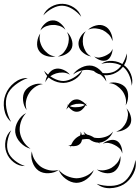

<svg xmlns="http://www.w3.org/2000/svg" viewBox="-90 -906 733 1007"><path d="M441 -571Q466 -589 499.5 -586.5Q533 -584 558 -566Q584 -548 596.5 -517Q609 -486 601 -456Q599 -487 586 -515Q573 -543 552 -558Q532 -572 501.5 -575.5Q471 -579 441 -571ZM293 -515Q308 -538 337 -552Q366 -566 394 -561Q421 -555 442.5 -530.5Q464 -506 468 -478Q454 -503 432.5 -518Q411 -533 389 -537Q367 -542 341 -537Q315 -532 293 -515ZM148 -474Q149 -495 163 -516.5Q177 -538 197 -544Q218 -550 241 -540.5Q264 -531 277 -514Q259 -525 239.5 -525.5Q220 -526 204 -521Q188 -516 172 -505Q156 -494 148 -474ZM-32 -267Q-61 -292 -68 -333Q-75 -374 -61 -410Q-47 -447 -14.5 -472.5Q18 -498 56 -497Q20 -484 -10.5 -460Q-41 -436 -52 -407Q-63 -378 -57 -339.5Q-51 -301 -32 -267ZM481 -470Q503 -477 529.5 -470Q556 -463 570 -445Q583 -427 582 -399.5Q581 -372 569 -353Q574 -375 568 -395.5Q562 -416 550 -431Q539 -445 521.5 -457Q504 -469 481 -470ZM50 -329Q34 -349 31 -378.5Q28 -408 41 -429Q55 -450 82.5 -460.5Q110 -471 135 -465Q110 -462 91 -447.5Q72 -433 62 -416Q51 -399 46.5 -376Q42 -353 50 -329ZM258 -331Q260 -341 266 -352Q263 -356 261 -360Q264 -357 267 -354Q274 -366 284 -374.5Q294 -383 305 -384Q319 -387 334 -379Q349 -371 359 -360Q361 -362 363 -365Q362 -361 361 -358Q364 -353 367 -349Q363 -352 359 -354Q352 -341 340 -330.5Q328 -320 314 -320Q302 -319 290 -326.5Q278 -334 270 -345Q263 -339 258 -331ZM309 -361Q301 -359 292.5 -356.5Q284 -354 276 -349Q285 -345 294.5 -344Q304 -343 313 -344Q324 -344 335 -346.5Q346 -349 355 -356Q344 -362 332 -362Q320 -362 309 -361ZM573 -338Q588 -323 595 -299Q602 -275 594 -256Q585 -237 562.5 -226Q540 -215 519 -216Q539 -222 552 -236Q565 -250 572 -265Q579 -281 581 -300Q583 -319 573 -338ZM70 -126Q41 -133 17.5 -157.5Q-6 -182 -10 -212Q-13 -241 4 -270.5Q21 -300 47 -313Q27 -292 19 -265Q11 -238 14 -215Q17 -191 31 -167Q45 -143 70 -126ZM41 -35Q9 -34 -18 -55Q-45 -76 -56 -106Q-67 -135 -61 -168.5Q-55 -202 -31 -223Q-46 -195 -51 -164Q-56 -133 -47 -109Q-38 -85 -13.5 -65Q11 -45 41 -35ZM278 -131Q279 -136 281 -140Q274 -141 268 -144Q276 -143 283 -146Q298 -181 330 -195Q334 -205 333 -216Q337 -208 339 -198Q343 -199 348 -200Q352 -200 356 -200Q351 -208 348 -216Q356 -206 367 -200Q386 -196 404 -184Q415 -182 426 -182Q445 -182 466.5 -189.5Q488 -197 503 -216Q495 -194 474 -176.5Q453 -159 430 -158Q431 -155 433 -152Q430 -155 426 -158Q401 -158 378 -176Q364 -178 351 -176Q345 -175 340 -174Q338 -160 331 -153Q323 -144 310 -141Q297 -138 284 -140Q281 -136 278 -131ZM449 -152Q462 -164 483.5 -170Q505 -176 521 -168Q537 -160 545 -139.5Q553 -119 551 -101Q547 -119 535 -129.5Q523 -140 510 -146Q497 -153 481 -156Q465 -159 449 -152ZM218 -15Q196 1 165 2.5Q134 4 112 -11Q90 -27 80 -56.5Q70 -86 77 -112Q80 -85 94 -64Q108 -43 125 -31Q143 -19 167.5 -13.5Q192 -8 218 -15ZM541 -88Q545 -66 535.5 -41.5Q526 -17 507 -5Q487 6 461 1.5Q435 -3 418 -17Q439 -10 459 -13.5Q479 -17 495 -26Q510 -35 523.5 -50.5Q537 -66 541 -88ZM620 -67Q628 -31 609.5 5Q591 41 559 61Q527 80 487 81Q447 82 417 58Q453 70 490.5 69Q528 68 554 52Q579 36 597 3Q615 -30 620 -67ZM402 -14Q392 13 365.5 33Q339 53 310 53Q281 52 254.5 32Q228 12 218 -15Q237 7 262 17.5Q287 28 310 29Q333 29 358 18.5Q383 8 402 -14ZM137 -825Q149 -854 178 -870.5Q207 -887 238 -886Q270 -885 298 -866.5Q326 -848 336 -818Q316 -843 289.5 -859Q263 -875 238 -876Q213 -877 185.5 -862.5Q158 -848 137 -825ZM122 -746Q128 -766 146.5 -782.5Q165 -799 186 -799Q207 -800 226 -784.5Q245 -769 253 -750Q239 -765 221 -770.5Q203 -776 187 -775Q170 -775 152.5 -768.5Q135 -762 122 -746ZM372 -750Q388 -766 413.5 -772.5Q439 -779 459 -769Q479 -760 490.5 -736Q502 -712 500 -690Q494 -712 479.5 -726Q465 -740 449 -748Q433 -755 412.5 -757Q392 -759 372 -750ZM388 -610Q367 -613 347 -628.5Q327 -644 323 -665Q318 -686 330 -708.5Q342 -731 360 -742Q347 -725 345 -706Q343 -687 346 -670Q350 -653 359.5 -636.5Q369 -620 388 -610ZM261 -738Q277 -724 285.5 -700Q294 -676 287 -655Q279 -635 257 -622.5Q235 -610 213 -610Q233 -617 245.5 -632.5Q258 -648 264 -664Q270 -680 271 -699.5Q272 -719 261 -738ZM201 -610Q179 -605 153.5 -612.5Q128 -620 115 -639Q102 -658 105 -685Q108 -712 121 -730Q115 -708 120 -688Q125 -668 135 -653Q145 -638 161.5 -625Q178 -612 201 -610ZM500 -650Q501 -634 492.5 -615Q484 -596 469 -590Q453 -584 434 -591Q415 -598 404 -610Q419 -602 433 -604.5Q447 -607 459 -612Q471 -617 483 -625.5Q495 -634 500 -650ZM575 -626Q579 -595 562 -566.5Q545 -538 517 -524Q490 -509 456.5 -511.5Q423 -514 400 -535Q429 -523 459.5 -522Q490 -521 512 -532Q535 -544 551.5 -570Q568 -596 575 -626ZM343 -539Q333 -509 304 -490.5Q275 -472 243 -471Q211 -471 181.5 -488Q152 -505 141 -535Q162 -511 190 -496Q218 -481 243 -481Q268 -482 295.5 -498Q323 -514 343 -539Z"/></svg>

Font: Rubik Puddles
Style: Regular
Weight: 400
Designer: Hubert and Fischer, NaN
Foundry: Hubert and Fischer, NaN
Version: Version 2.200